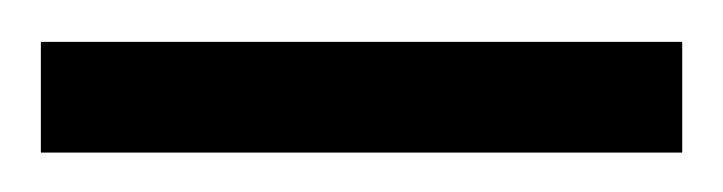

<svg xmlns="http://www.w3.org/2000/svg" viewBox="-20 -624 354 94"><path d="M0 -549.3V-603.5H314V-549.3Z"/></svg>

Font: Tai Heritage Pro
Style: Regular
Weight: 400
Designer: Faah Baccam, Walt Agee, Victor Gaultney, Annie Olsen
Foundry: SIL International
Version: Version 2.600